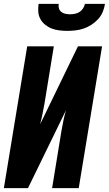

<svg xmlns="http://www.w3.org/2000/svg" viewBox="-20 -975 564 995"><path d="M0 0 121 -735H259L211 -441Q206 -413 200.5 -385.5Q195 -358 188 -331L384 -735H509L388 0H250L298 -294Q303 -322 308.5 -349.5Q314 -377 322 -404L125 0ZM329 -815Q308 -815 287.5 -817.5Q267 -820 248.5 -827Q230 -834 214.5 -846.5Q199 -859 189.5 -876Q180 -893 178.5 -913.5Q177 -934 180 -955H284Q282 -943 285.5 -931.5Q289 -920 298 -913Q307 -906 319 -903.5Q331 -901 343 -901Q355 -901 368 -903.5Q381 -906 392 -913Q403 -920 410.5 -931.5Q418 -943 420 -955H524Q521 -934 512.5 -913.5Q504 -893 488.5 -876Q473 -859 453.5 -846.5Q434 -834 413.5 -827Q393 -820 371.5 -817.5Q350 -815 329 -815Z"/></svg>

Font: Iosevka Heavy Oblique
Style: Regular
Weight: 900
Italic angle: -9°
Monospace: yes
Designer: Belleve Invis
Foundry: Belleve Invis
Version: Version 32.5.0; ttfautohint (v1.8.4)